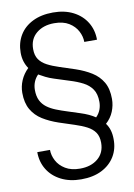

<svg xmlns="http://www.w3.org/2000/svg" viewBox="-101 -775 749 1071"><g transform="rotate(-10 273.5 -240.0)"><path d="M271 232Q206 232 157 207Q108 182 81.5 138.5Q55 95 55 40H127Q127 71 143 101.5Q159 132 192 152Q225 172 275 172Q337 172 376 139.5Q415 107 415 50Q415 14 399.5 -8.5Q384 -31 355.5 -46Q327 -61 288 -73.5Q249 -86 201 -102Q151 -119 112.5 -143Q74 -167 52 -205Q30 -243 30 -300Q30 -336 44.5 -370Q59 -404 87 -431Q74 -450 67 -472.5Q60 -495 60 -522Q60 -577 85.5 -620Q111 -663 160 -687.5Q209 -712 276 -712Q342 -712 390.5 -687Q439 -662 465.5 -618.5Q492 -575 492 -520H420Q420 -551 404 -581.5Q388 -612 355.5 -632Q323 -652 272 -652Q211 -652 171.5 -619.5Q132 -587 132 -530Q132 -494 147.5 -471.5Q163 -449 191.5 -434Q220 -419 259 -406.5Q298 -394 346 -378Q396 -361 434.5 -337Q473 -313 495 -275.5Q517 -238 517 -180Q517 -144 503 -109.5Q489 -75 460 -49Q474 -30 480.5 -7.5Q487 15 487 42Q488 97 462 140Q436 183 387.5 207.5Q339 232 271 232ZM412 -94Q429 -111 437 -132Q445 -153 445 -176Q445 -221 426.5 -248Q408 -275 376 -291.5Q344 -308 303 -320.5Q262 -333 217 -348Q192 -356 172 -366Q152 -376 135 -386Q119 -370 110.5 -349Q102 -328 102 -304Q102 -268 114 -244Q126 -220 147.5 -204Q169 -188 198 -176.5Q227 -165 260.5 -154.5Q294 -144 330 -132Q355 -124 375.5 -114.5Q396 -105 412 -94Z"/></g></svg>

Font: DM Sans 36pt Light
Style: Regular
Weight: 300
Designer: Colophon Foundry, Jonny Pinhorn
Foundry: Colophon Foundry
Version: Version 4.004;gftools[0.9.30]